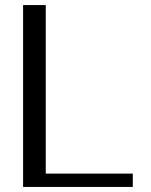

<svg xmlns="http://www.w3.org/2000/svg" viewBox="-20 -735 595 755"><path d="M70.8 0V-715H159.9V-8.5L92.9 -52.4H502.2V0Z"/></svg>

Font: Russolo 10pt ExtraLight
Style: Regular
Weight: 200
Designer: Micah Stupak-Hahn
Version: Version 1.000